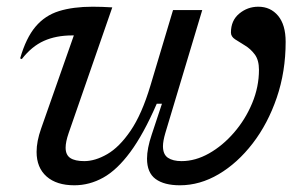

<svg xmlns="http://www.w3.org/2000/svg" viewBox="-20 -542 906 572"><path d="M495.5 -512H582.5L472.5 -145.5Q465.5 -121.5 465.5 -106.5Q465.5 -82 480.2 -72Q495 -62 521 -62Q562 -62 602.8 -85Q643.5 -108 677.2 -147Q711 -186 731.2 -234.5Q751.5 -283 751.5 -334Q751.5 -363 739 -379.8Q726.5 -396.5 709.8 -406.5Q693 -416.5 680.5 -424.8Q668 -433 668 -445Q668 -481 692.8 -501.5Q717.5 -522 749.5 -522Q786 -522 808.5 -495Q831 -468 831 -417.5Q831 -328.5 804.5 -251Q778 -173.5 732.8 -114.8Q687.5 -56 631.5 -23Q575.5 10 516 10Q469 10 443.5 -8.8Q418 -27.5 418 -69.5Q418 -99.5 432 -141L462.5 -233H447Q407.5 -142 368 -88.8Q328.5 -35.5 287.5 -12.8Q246.5 10 201.5 10Q148.5 10 118.8 -16.2Q89 -42.5 89 -89.5Q89 -121 102.5 -159L200 -436.5H195.5Q147 -436.5 110.8 -420.2Q74.5 -404 45 -366L40 -368Q57.5 -429 85.8 -462.5Q114 -496 156 -509Q198 -522 256 -522Q270 -522 284.5 -521.5Q299 -521 314.5 -520L184.5 -145.5Q175.5 -119.5 175.5 -102Q175.5 -80.5 189.5 -71.2Q203.5 -62 231 -62Q263.5 -62 299.5 -82.8Q335.5 -103.5 369 -152.5Q402.5 -201.5 428 -286.5Z"/></svg>

Font: Newsreader 6pt
Style: Italic
Weight: 400
Italic angle: -17°
Designer: Hugues Gentile
Foundry: Production Type
Version: Version 1.003; ttfautohint (v1.8.3)